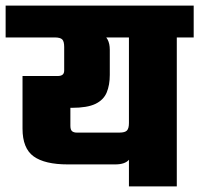

<svg xmlns="http://www.w3.org/2000/svg" viewBox="-40 -662 708 682"><path d="M-20 -642H648V-529H-20ZM418 -592H588V0H418ZM350 -396Q350 -360 339 -333.5Q328 -307 299 -293Q270 -279 215 -279H210V-215Q210 -201 216 -196Q222 -191 233 -191H384Q404 -191 411 -198.5Q418 -206 418 -225L432 -138Q432 -111 418 -94.5Q404 -78 369 -78H201Q119 -78 79.5 -106.5Q40 -135 40 -205V-392H165Q176 -392 182 -396.5Q188 -401 188 -412V-495Q188 -515 181 -522Q174 -529 154 -529L233 -557Q288 -557 319 -543Q350 -529 350 -485Z"/></svg>

Font: Teko Light
Style: Bold
Weight: 700
Version: Version 2.000;gftools[0.9.28.dev9+g7d2139d.d20230707]